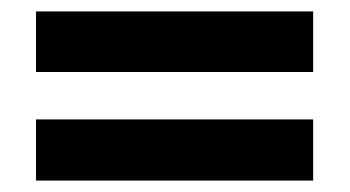

<svg xmlns="http://www.w3.org/2000/svg" viewBox="-20 -520 612 336"><path d="M43 -394V-500H528V-394ZM43 -204V-311H528V-204Z"/></svg>

Font: Noto Sans Vithkuqi
Style: Bold
Weight: 700
Version: Version 1.001; ttfautohint (v1.8.4.7-5d5b)